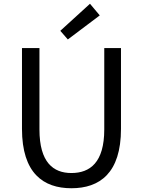

<svg xmlns="http://www.w3.org/2000/svg" viewBox="-20 -989 761 1022"><path d="M341 -779 511 -907 459 -969 301 -825ZM360 13C510 13 624 -67 624 -303V-733H535V-300C535 -124 459 -68 360 -68C264 -68 190 -124 190 -300V-733H97V-303C97 -67 211 13 360 13Z"/></svg>

Font: Spoqa Han Sans Neo Regular
Style: Regular
Weight: 400
Designer: [Spoqa Han Sans Neo] Dong-huui Kim  Younghwa Kang  Yujin Lee  [Noto Sans] Ryoko NISHIZUKA  (kana & ideographs); Paul D. 
Foundry: Spoqa (http://www.spoqa-han-sans.com)
Version: Version 1.000